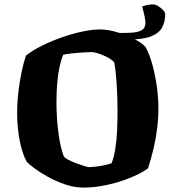

<svg xmlns="http://www.w3.org/2000/svg" viewBox="-20 -854 799 874"><path d="M361 0Q318 0 275 -15Q232 -30 195.5 -50.5Q159 -71 134 -90Q109 -109 102 -117Q80 -157 69 -217.5Q58 -278 58 -337Q58 -386 63.5 -434Q69 -482 78 -525Q87 -568 98 -601Q130 -626 174 -647.5Q218 -669 266 -685.5Q314 -702 358 -711Q402 -720 433 -720Q462 -720 494 -712.5Q526 -705 556.5 -692.5Q587 -680 610 -666Q633 -652 643 -639Q661 -606 674 -558.5Q687 -511 694 -459.5Q701 -408 701 -362Q701 -316 695.5 -270.5Q690 -225 679.5 -180Q669 -135 654 -88Q623 -65 572.5 -44.5Q522 -24 466 -12Q410 0 361 0ZM385 -93Q392 -93 411.5 -95Q431 -97 453 -101.5Q475 -106 488 -111Q499 -139 505 -177.5Q511 -216 513 -260Q515 -304 515 -346Q515 -412 511 -473Q507 -534 500 -570Q492 -580 477.5 -588.5Q463 -597 447 -603.5Q431 -610 417.5 -613.5Q404 -617 397 -617Q386 -617 362 -615.5Q338 -614 312 -611.5Q286 -609 268 -605Q258 -582 251 -549.5Q244 -517 240.5 -476Q237 -435 237 -388Q237 -321 245.5 -253Q254 -185 270 -143Q275 -135 291.5 -126.5Q308 -118 328 -110.5Q348 -103 364.5 -98Q381 -93 385 -93ZM520 -676V-704H545Q582 -704 603 -708.5Q624 -713 633 -723Q642 -733 642 -751Q642 -761 638 -780.5Q634 -800 627 -824Q638 -829 651.5 -831.5Q665 -834 677 -834Q687 -834 699.5 -826.5Q712 -819 722 -808.5Q732 -798 732 -789Q732 -755 718 -729Q704 -703 667.5 -688.5Q631 -674 564 -674Q555 -674 543 -673.5Q531 -673 520 -676Z"/></svg>

Font: Texturina Medium 12pt Black
Style: Regular
Weight: 900
Version: Version 1.002